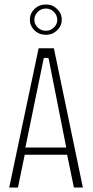

<svg xmlns="http://www.w3.org/2000/svg" viewBox="-20 -835 412 855"><path d="M21 0 152 -620H220L349 0H309L279 -146H90L60 0ZM174 -572 93 -178H275L197 -572L195 -577H176ZM185 -680Q154 -680 133.5 -700Q113 -720 113 -747Q113 -775 133.5 -795Q154 -815 185 -815Q214 -815 234.5 -795Q255 -775 255 -747Q255 -720 234.5 -700Q214 -680 185 -680ZM185 -698Q205 -698 220 -712.5Q235 -727 235 -746Q235 -767 220 -782Q205 -797 185 -797Q163 -797 148 -782Q133 -767 133 -746Q133 -727 148 -712.5Q163 -698 185 -698Z"/></svg>

Font: Smooch Sans Light
Style: Regular
Weight: 300
Designer: Robert E. Leuschke
Foundry: Robert E. Leuschke
Version: Version 1.010; ttfautohint (v1.8.3)